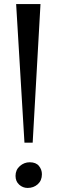

<svg xmlns="http://www.w3.org/2000/svg" viewBox="-20 -916 282 946"><path d="M179.5 -896 141 -213H100.5L59.5 -896ZM56.5 -49.5Q56.5 -79 77.8 -97.8Q99 -116.5 126.5 -116.5Q157 -116.5 171.8 -98.5Q186.5 -80.5 186.5 -57.5Q186.5 -26.5 166 -8.2Q145.5 10 116 10Q92.5 10 74.5 -6.2Q56.5 -22.5 56.5 -49.5Z"/></svg>

Font: Merriweather 96pt Medium
Style: Regular
Weight: 500
Version: Version 2.100